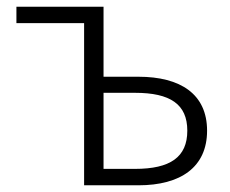

<svg xmlns="http://www.w3.org/2000/svg" viewBox="-20 -553 686 573"><path d="M231 0H393C519 0 598 -54 598 -163C598 -272 519 -324 393 -324H289V-533H29V-484H231ZM289 -49V-276H383C488 -276 539 -242 539 -163C539 -84 488 -49 383 -49Z"/></svg>

Font: Noto Sans JP Light
Style: Regular
Weight: 300
Designer: Ryoko NISHIZUKA (kana & ideographs); Paul D. Hunt (Latin, Greek & Cyrillic); Wenlong ZHANG (bopomofo); Sandoll Communica
Foundry: Adobe Systems Incorporated
Version: Version 1.004;PS 1.004;hotconv 1.0.82;makeotf.lib2.5.63406